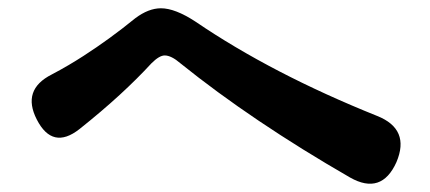

<svg xmlns="http://www.w3.org/2000/svg" viewBox="-20 -604 1040 464"><path d="M826 -175Q590 -311 416 -451Q394 -470 378 -470Q365 -470 346 -451Q312 -414 269 -374.5Q226 -335 172 -292Q107 -241 69 -315Q32 -387 105 -424Q126 -435 145.5 -446.5Q165 -458 182 -469Q213 -489 244 -511.5Q275 -534 307 -560Q339 -584 369 -584Q403 -584 452 -552Q637 -426 891 -324Q972 -292 938 -212Q902 -132 826 -175Z"/></svg>

Font: MaokenZhuyuanTi
Style: Regular
Weight: 400
Designer: Fontworks Inc & LongZhuTi team: ZERO子、时光羊、荆南、频凡、刘鹏、Little White Dog、帆影Magmeta、奈白不弍、白日月球、ChaoTawei、雨三（排名不分先后）
Version: Version 1.000; 20230222